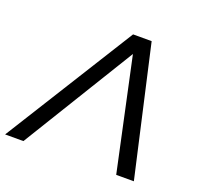

<svg xmlns="http://www.w3.org/2000/svg" viewBox="-179 -835 1019 973"><g transform="rotate(20 331.0 -349.0)"><path d="M-57.1 0 378.9 -698.2H479L637.2 0H542L412.1 -604.5L41.5 0Z"/></g></svg>

Font: Sansation
Style: Italic
Weight: 400
Designer: Bernd Montag
Version: Version 1.301